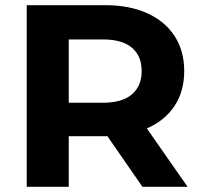

<svg xmlns="http://www.w3.org/2000/svg" viewBox="-20 -720 775 740"><path d="M529 0 394 -195H386H245V0H83V-700H386Q479 -700 547.5 -669Q616 -638 653 -581Q690 -524 690 -446Q690 -368 652.5 -311.5Q615 -255 546 -225L703 0ZM377 -568H245V-324H377Q450 -324 488 -356Q526 -388 526 -446Q526 -505 488 -536.5Q450 -568 377 -568Z"/></svg>

Font: APTA Sans Regular
Style: Bold Italic
Weight: 700
Version: Version 7.200